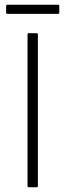

<svg xmlns="http://www.w3.org/2000/svg" viewBox="-20 -796 278 816"><path d="M103 0Q97 0 97 -6V-649Q97 -655 103 -655H135Q141 -655 141 -649V-6Q141 0 135 0ZM12 -737Q6 -737 6 -743V-770Q6 -776 12 -776H226Q232 -776 232 -770V-743Q232 -737 226 -737Z"/></svg>

Font: Sofia Sans ExtraLight
Style: Regular
Weight: 250
Version: Version 4.100-B